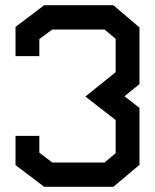

<svg xmlns="http://www.w3.org/2000/svg" viewBox="-20 -722 599 742"><path d="M418 0H151L40 -84V-197H132V-132L182 -94H384L427 -130V-258L310 -349L427 -443V-572L384 -608H182L132 -571V-505H40V-618L151 -702H418L519 -616V-397L461 -350L519 -305V-85Z"/></svg>

Font: Turret Road
Style: Bold
Weight: 700
Designer: Noponies
Foundry: Noponies
Version: Version 1.001; ttfautohint (v1.8)